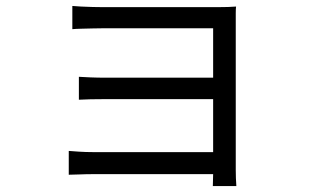

<svg xmlns="http://www.w3.org/2000/svg" viewBox="-20 -569 1040 645"><path d="M695 56 696 16H294Q270 16 246.5 17Q223 18 211 18V-62Q223 -61 245.5 -59.5Q268 -58 293 -58H696V-236H335Q309 -236 284.5 -235.5Q260 -235 245 -234V-311Q259 -310 284 -309Q309 -308 334 -308H696V-474Q686 -474 650.5 -474Q615 -474 567 -474Q519 -474 469.5 -474Q420 -474 381 -474Q342 -474 325 -474Q312 -474 291.5 -473.5Q271 -473 251.5 -472.5Q232 -472 223 -471V-549Q233 -548 252 -547Q271 -546 291.5 -545.5Q312 -545 325 -545Q342 -545 378.5 -545Q415 -545 461.5 -545Q508 -545 556.5 -545Q605 -545 646 -545Q687 -545 712 -545Q729 -545 746 -545.5Q763 -546 773 -547Q772 -539 772 -524.5Q772 -510 772 -496Q772 -487 772 -453Q772 -419 772 -370Q772 -321 772 -265.5Q772 -210 772 -156.5Q772 -103 772 -61Q772 -19 772 2Q772 14 772.5 29.5Q773 45 774 56Z"/></svg>

Font: Chocolate Classical Sans
Style: Regular
Weight: 400
Designer: 田海東、宇文滿月
Foundry: Moonlit Owen
Version: Version 1.001